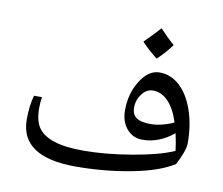

<svg xmlns="http://www.w3.org/2000/svg" viewBox="-76 -770 999 861"><g transform="rotate(10 424.0 -339.0)"><path d="M320.3 0C406.7 0 490.7 -7.8 572.8 -23.4C654.8 -39.1 717.8 -61 762.2 -89.4C785.6 -134.3 797.4 -168 797.4 -190.9C797.4 -245.6 789.6 -295.4 773.9 -340.8C742.2 -430.7 686.5 -481 618.7 -481C585 -481 556.2 -461.4 531.7 -422.4C506.8 -383.3 494.6 -338.4 494.6 -287.1C494.6 -252.9 503.9 -225.1 522.5 -203.1C541 -181.2 564.9 -170.4 594.2 -170.4C644.5 -170.4 691.4 -188.5 735.8 -225.1C741.7 -200.2 746.1 -173.8 749.5 -147C705.1 -127 642.6 -110.4 562 -96.7C481.4 -83 407.7 -76.2 341.8 -76.2C286.6 -76.2 242.7 -81.5 209.5 -92.3C175.8 -103 151.9 -118.7 136.7 -139.2C121.6 -159.7 113.8 -190.4 113.8 -231C113.8 -247.1 115.2 -263.7 117.7 -280.3H81.5C72.3 -248.5 67.9 -211.9 67.9 -170.4C67.9 -56.6 151.9 0 320.3 0ZM603.5 -396C655.8 -396 697.3 -352.1 723.1 -271.5C685.5 -254.4 650.4 -246.1 618.2 -246.1C559.1 -246.1 532.7 -264.2 532.7 -306.6C532.7 -329.6 539.6 -350.1 553.7 -368.7C567.4 -386.7 584 -396 603.5 -396ZM658.7 -612.8C635.7 -632.8 613.3 -654.8 592.3 -677.7C580.1 -663.1 556.6 -638.7 522.5 -604.5C540.5 -584.5 564.5 -563 594.2 -539.6C621.6 -565.9 643.1 -590.3 658.7 -612.8Z"/></g></svg>

Font: Noto Naskh Arabic
Style: Regular
Weight: 400
Designer: Monotype Design Team
Foundry: Monotype Imaging Inc.
Version: Version 1.07